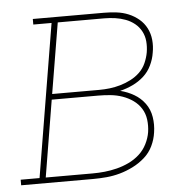

<svg xmlns="http://www.w3.org/2000/svg" viewBox="-81 -574 624 618"><g transform="rotate(-5 231.5 -265.0)"><path d="M-37 0V-18H24L106 -512H47V-530H276Q297 -530 317.5 -527.5Q338 -525 356 -517.5Q374 -510 389 -497.5Q404 -485 413 -467.5Q422 -450 424 -429.5Q426 -409 422 -388Q419 -368 409.5 -348Q400 -328 384 -313.5Q368 -299 348 -289.5Q328 -280 307 -275Q331 -269 351.5 -257Q372 -245 386 -226Q400 -207 404 -182Q408 -157 404 -132Q401 -110 391 -89Q381 -68 363.5 -52.5Q346 -37 325 -26.5Q304 -16 282.5 -10Q261 -4 239 -2Q217 0 195 0ZM88 -284H240Q257 -284 274 -286Q291 -288 308.5 -293Q326 -298 342.5 -306.5Q359 -315 372 -327.5Q385 -340 392.5 -357Q400 -374 403 -391Q406 -409 404.5 -426.5Q403 -444 395 -459Q387 -474 374 -484.5Q361 -495 345 -501Q329 -507 311.5 -509.5Q294 -512 276 -512H126ZM44 -18H195Q215 -18 234.5 -20Q254 -22 274 -27Q294 -32 313 -41Q332 -50 347.5 -64Q363 -78 372.5 -97Q382 -116 385 -135Q388 -155 385.5 -175Q383 -195 373 -211Q363 -227 347.5 -238Q332 -249 313.5 -255.5Q295 -262 275 -264Q255 -266 235 -266H85Z"/></g></svg>

Font: Iosevka Slab Thin Oblique
Style: Regular
Weight: 100
Italic angle: -9°
Monospace: yes
Designer: Belleve Invis
Foundry: Belleve Invis
Version: Version 11.1.0; ttfautohint (v1.8.3)